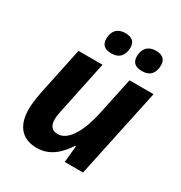

<svg xmlns="http://www.w3.org/2000/svg" viewBox="-177 -879 959 1017"><g transform="rotate(30 302.0 -371.0)"><path d="M193 10C269 10 321 -36 364 -101H369L359 0H471L587 -546H440L392 -320C368 -204 319 -109 253 -109C218 -109 200 -129 200 -169C200 -184 203 -204 208 -227L275 -546H128L66 -251C58 -212 54 -171 54 -147C54 -51 98 10 193 10ZM472 -621C523 -621 545 -652 545 -699C545 -739 517 -752 484 -752C437 -752 410 -724 410 -675C410 -635 436 -621 472 -621ZM285 -621C334 -621 358 -652 358 -699C358 -739 330 -752 297 -752C250 -752 223 -724 223 -675C223 -635 249 -621 285 -621Z"/></g></svg>

Font: BC Sans
Style: Bold Italic
Weight: 700
Italic angle: -12°
Designer: Monotype Design Team
Province of B.C.
Foundry: Monotype Imaging Inc.
Version: Version 2.000;GOOG;noto-source:20170915:90ef993387c0